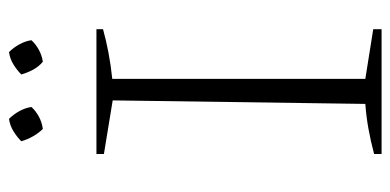

<svg xmlns="http://www.w3.org/2000/svg" viewBox="-246 -642 888 437"><g transform="rotate(-90 198.5 -424.0)"><path d="M66 0V-17Q96 -25 124 -30Q152 -35 180 -37L188 -612L66 -632V-649H350V-634Q325 -627 296 -621.5Q267 -616 237 -613V-37L350 -19V0ZM146 -848Q156 -838 163.5 -824.5Q171 -811 173 -797Q164 -787 151 -780Q138 -773 123 -771Q114 -780 106.5 -793Q99 -806 95 -820Q105 -830 118 -838Q131 -846 146 -848ZM298 -848Q308 -838 315.5 -824.5Q323 -811 325 -797Q316 -787 303 -780Q290 -773 276 -771Q265 -780 258 -793Q251 -806 247 -820Q257 -830 270 -838Q283 -846 298 -848Z"/></g></svg>

Font: Piazzolla Thin Thin
Style: Regular
Weight: 250
Version: Version 2.005